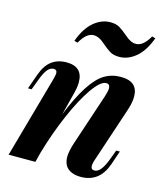

<svg xmlns="http://www.w3.org/2000/svg" viewBox="-118 -875 838 978"><g transform="rotate(15 301.5 -386.0)"><path d="M399.9 14.2Q343.8 14.2 319.8 -19Q307.1 -39.1 307.1 -67.4Q307.1 -95.7 323.2 -145L413.1 -415Q422.4 -443.8 422.4 -458Q422.4 -481 402.8 -481Q373 -481 330.6 -420.4Q288.1 -359.9 245.1 -260.7Q202.1 -161.6 170.4 -51.8L157.2 0H16.1L137.2 -432.1Q143.1 -453.1 143.1 -463.9Q142.6 -481.9 125 -481.9Q107.4 -481.9 92.8 -464.4Q78.1 -446.8 62 -402.8L43 -352.1H23.9L50.8 -428.2Q69.8 -482.9 102.1 -506.8Q134.3 -530.8 180.2 -530.8Q266.1 -530.8 266.1 -448.7Q266.1 -423.3 257.8 -391.1L226.6 -269.5Q303.7 -461.9 380.9 -507.8Q418.9 -530.8 466.8 -530.8Q557.1 -530.8 557.1 -450.7Q557.1 -420.4 543.9 -379.9L445.8 -85Q439.9 -68.8 439.9 -55.7Q439.9 -35.2 459 -35.2Q493.2 -35.2 522 -113.8L540 -162.1H559.1L534.2 -88.9Q498 14.2 399.9 14.2ZM278.3 -700.2Q239.7 -700.2 207.5 -642.1L189.5 -647Q215.3 -717.8 256.3 -752Q297.4 -786.1 343.3 -786.1Q372.1 -786.1 390.6 -775.4Q409.2 -764.6 439 -739.3Q468.3 -712.9 495.6 -712.9Q534.2 -712.9 566.4 -771L584.5 -766.1Q558.6 -695.3 517.6 -661.1Q476.6 -627 430.7 -627Q401.4 -627 382.8 -637.7Q364.3 -648.4 335 -673.8Q305.7 -700.2 278.3 -700.2Z"/></g></svg>

Font: PlayfairDisplay-BoldItalic
Style: Bold Italic
Weight: 700
Italic angle: -14.9847°
Designer: Claus Eggers Sørensen
Foundry: Claus Eggers Sørensen
Version: Version 1.002;PS 001.002;hotconv 1.0.70;makeotf.lib2.5.58329